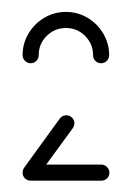

<svg xmlns="http://www.w3.org/2000/svg" viewBox="-20 -687 226 327"><path d="M18.5 -393Q18.5 -398.5 22.6 -402.6Q26.7 -406.7 32.2 -406.7H152.6Q158.1 -406.7 162.2 -402.6Q166.3 -398.5 166.3 -393Q166.3 -387 162.2 -383.1Q158.1 -379.3 152.6 -379.3H32.2Q26.7 -379.3 22.6 -383.1Q18.5 -387 18.5 -393ZM32.2 -380Q26.7 -380 22.8 -383.9Q18.9 -387.8 18.9 -393.7Q18.9 -398.9 21.5 -401.9L81.9 -485.2Q86.3 -490.7 93 -490.7Q98.5 -490.7 102.6 -486.7Q106.7 -482.6 106.7 -477Q106.7 -473 104.1 -468.9L43.3 -385.6Q38.9 -380 32.2 -380ZM32.2 -579.3Q26.7 -579.3 22.6 -583.3Q18.5 -587.4 18.5 -593Q18.5 -613 28.5 -629.8Q38.5 -646.7 55.4 -656.7Q72.2 -666.7 92.2 -666.7Q112.2 -666.7 129.1 -656.7Q145.9 -646.7 155.9 -629.8Q165.9 -613 165.9 -593Q165.9 -587.4 161.9 -583.3Q157.8 -579.3 152.2 -579.3Q146.3 -579.3 142.4 -583.3Q138.5 -587.4 138.5 -593Q138.5 -612.2 125 -625.7Q111.5 -639.3 92.2 -639.3Q73 -639.3 59.4 -625.7Q45.9 -612.2 45.9 -593Q45.9 -587.4 42 -583.3Q38.1 -579.3 32.2 -579.3Z"/></svg>

Font: 26F Galaxy Sans Ultra Light
Style: Regular
Weight: 200
Designer: C₂₉H₂₅N₃O₅
Version: Version 1.100